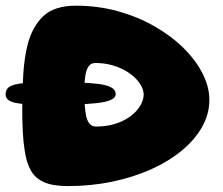

<svg xmlns="http://www.w3.org/2000/svg" viewBox="-40 -633 778 669"><path d="M118.8 -268.2Q69.4 -268.2 38.6 -271Q7.9 -273.8 -6.3 -281.5Q-20.5 -289.2 -20.5 -304.1Q-20.5 -323.1 -4.9 -332Q10.6 -340.9 45.9 -343.6Q81.2 -346.2 141 -346.2Q191 -346.2 231.8 -345.3Q272.5 -344.4 302 -340.7Q331.5 -337 347.2 -328.6Q363 -320.1 363 -304.8Q363 -292 345.6 -284.5Q328.1 -277 295.5 -273.5Q262.9 -270 218.1 -269.1Q173.4 -268.2 118.8 -268.2ZM196.4 15.4Q145 15.4 114.1 2.1Q83.2 -11.2 67.6 -38.8Q52 -66.4 45.9 -109.6Q41.2 -138 39.4 -173.9Q37.5 -209.8 37.5 -252.6Q37.5 -318.2 41.1 -374.9Q44.8 -431.5 55.8 -475.9Q72.2 -540.2 110.9 -576.8Q149.5 -613.2 225 -613.2Q302.2 -613.2 372 -593.6Q441.8 -574 499.8 -540.5Q557.9 -507 600.4 -464.7Q643 -422.4 666.2 -376.1Q689.5 -329.8 689.5 -285Q689.5 -235.6 664.1 -190.6Q638.8 -145.6 592.9 -107.9Q547.1 -70.2 485.4 -42.6Q423.6 -15 350.2 0.2Q276.8 15.4 196.4 15.4ZM294.4 -192.1Q326.5 -192.1 352.8 -199.1Q379 -206.1 399.1 -217.8Q419.1 -229.4 432.9 -244.1Q446.6 -258.8 453.6 -274.2Q460.6 -289.6 460.6 -303.8Q460.6 -317.1 452.9 -332.2Q445.2 -347.4 430.5 -361.8Q415.8 -376.1 395 -387.8Q374.2 -399.4 348.4 -406.4Q322.5 -413.5 292.1 -413.5Q279.6 -413.5 272 -405.6Q264.4 -397.6 260 -382.4Q257.1 -370.8 255.6 -355.6Q254 -340.5 254 -322.9Q254 -290.5 255.4 -266.6Q256.8 -242.8 260.5 -227.1Q268.8 -192.1 294.4 -192.1Z"/></svg>

Font: Gluten Thin
Style: Regular
Weight: 100
Designer: Tyler Finck
Foundry: Etcetera Type Company
Version: Version 1.300